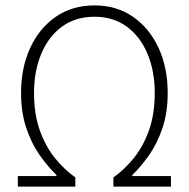

<svg xmlns="http://www.w3.org/2000/svg" viewBox="-20 -691 699 711"><path d="M46 0V-39H189V-43Q157 -74 127 -116.5Q97 -159 77.5 -216.5Q58 -274 58 -347Q58 -440 91.5 -513Q125 -586 186 -628.5Q247 -671 330 -671Q412 -671 473 -628.5Q534 -586 567.5 -513Q601 -440 601 -347Q601 -274 581.5 -216.5Q562 -159 532 -116.5Q502 -74 470 -43V-39H613V0H400V-34Q440 -62 475 -105Q510 -148 531.5 -208Q553 -268 553 -347Q553 -427 526.5 -491Q500 -555 450 -592Q400 -629 330 -629Q259 -629 209 -592Q159 -555 132.5 -491Q106 -427 106 -347Q106 -268 127.5 -208Q149 -148 184 -105Q219 -62 259 -34V0Z"/></svg>

Font: Source Sans 3 Light
Style: Regular
Weight: 300
Designer: Paul D. Hunt
Foundry: Adobe
Version: Version 3.052;hotconv 1.1.0;makeotfexe 2.6.0